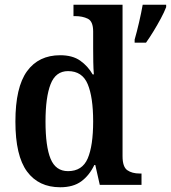

<svg xmlns="http://www.w3.org/2000/svg" viewBox="-20 -780 721 810"><path d="M234 10Q143 10 94 -56.5Q45 -123 45 -267Q45 -412 94 -479.5Q143 -547 234 -547Q286 -547 318.5 -524Q351 -501 371 -466H376Q374 -489 373.5 -519Q373 -549 373 -576V-647Q373 -690 350.5 -701Q328 -712 297 -712H290V-760H497V-121Q497 -76 517 -62Q537 -48 569 -48H577V0H401L382 -84H378Q357 -40 323 -15Q289 10 234 10ZM267 -58Q327 -58 350 -111.5Q373 -165 373 -268Q373 -370 350 -425Q327 -480 267 -480Q215 -480 193.5 -425Q172 -370 172 -267Q172 -162 193.5 -110Q215 -58 267 -58ZM548 -613Q557 -644 566.5 -685Q576 -726 582 -760H681V-750Q673 -729 658.5 -702Q644 -675 627.5 -648Q611 -621 596 -600H548Z"/></svg>

Font: Noto Serif Hebrew SemiCondensed SemiBold
Style: Regular
Weight: 600
Width: 4
Designer: Monotype Design Team
Foundry: Monotype Imaging Inc.
Version: Version 2.004; ttfautohint (v1.8.4.7-5d5b)